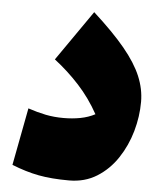

<svg xmlns="http://www.w3.org/2000/svg" viewBox="-49 -689 620 743"><g transform="rotate(5 260.5 -317.5)"><path d="M498 -315.4Q498 -258.3 481.7 -200.7Q465.3 -143.1 433.3 -95Q401.4 -46.9 354.5 -17.6Q307.6 11.7 246.6 11.7Q178.2 11.7 128.2 2.2Q78.1 -7.3 23.4 -29.3L65.9 -252.4Q102.1 -240.2 135 -233.6Q168 -227.1 204.1 -227.1Q238.3 -227.1 269.3 -232.9Q300.3 -238.8 326.2 -252.4Q293 -312.5 248.5 -361.1Q204.1 -409.7 151.4 -450.2L287.1 -645.5Q364.7 -575.2 410.9 -519.3Q457 -463.4 477.5 -414.3Q498 -365.2 498 -315.4Z"/></g></svg>

Font: Pinar-DS1-FD Black
Style: Regular
Weight: 900
Designer: Amin Abedi
Version: Version 2.000